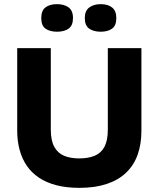

<svg xmlns="http://www.w3.org/2000/svg" viewBox="-20 -892 765 926"><path d="M363 14Q301 14 252.5 1.5Q204 -11 168 -35Q132 -59 109 -93Q86 -127 74.5 -169.5Q63 -212 63 -262V-660H225V-267Q225 -215 241.5 -184.5Q258 -154 288.5 -141Q319 -128 362 -128Q406 -128 437 -141Q468 -154 484 -184.5Q500 -215 500 -267V-660H662V-262Q662 -196 643.5 -145Q625 -94 587.5 -58.5Q550 -23 494 -4.5Q438 14 363 14ZM466 -739Q431 -739 410 -754Q389 -769 389 -805Q389 -840 410.5 -856Q432 -872 466 -872Q500 -872 520.5 -856Q541 -840 541 -805Q541 -768 520 -753.5Q499 -739 466 -739ZM255 -739Q221 -739 200 -753.5Q179 -768 179 -805Q179 -841 199.5 -856.5Q220 -872 255 -872Q289 -872 310.5 -856.5Q332 -841 332 -805Q332 -769 311 -754Q290 -739 255 -739Z"/></svg>

Font: Bricolage Grotesque 48pt Condensed ExtraBold ExtraBold
Style: Regular
Weight: 800
Version: Version 1.000;gftools[0.9.30]